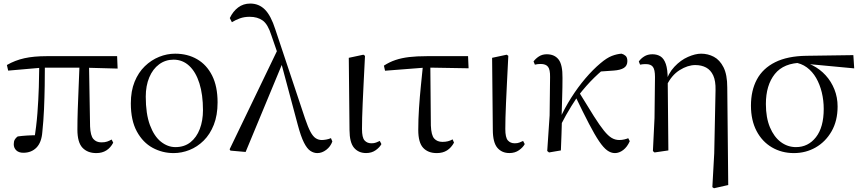

<svg xmlns="http://www.w3.org/2000/svg" viewBox="-20 -825 4726 1053"><path d="M108 12.8Q83.1 12.8 69.3 -0.4Q55.4 -13.7 55.4 -34.1Q55.4 -49.2 60.9 -59.2Q66.4 -69.2 77.1 -76.7Q101.6 -80.1 129.7 -81.8Q157.7 -83.5 191 -83.6L167.1 -56.8Q179.7 -131.3 185.2 -204.1Q190.7 -276.8 192.9 -346.5Q195.1 -416.2 195.6 -482H226.2Q226.2 -419.6 225.2 -354.8Q224.2 -290 221.4 -226Q218.6 -162 212.2 -101.6Q208 -44.2 180.2 -15.7Q152.4 12.8 108 12.8ZM24.8 -437.7 17.8 -468.5Q62.4 -494.2 113.7 -505.6Q165 -517 236.1 -517H622.3L625.1 -448.9L437.6 -454H211.8ZM508 14.6Q460.2 14.6 432.3 -14.8Q404.5 -44.3 404.5 -114.1Q404.5 -163.3 406.4 -222.9Q408.4 -282.5 411.3 -348.6Q414.2 -414.7 416.6 -482H468L474 -131.8Q476 -81.3 492 -62.8Q508.1 -44.2 535.9 -44.2Q554.9 -44.2 567.4 -48.5Q579.9 -52.8 592.3 -59.8L600.9 -42.5Q586.7 -15 563.5 -0.2Q540.4 14.6 508 14.6Z M932.1 14.6Q870.7 14.6 817.2 -14.3Q763.7 -43.3 730.6 -103.8Q697.5 -164.4 697.5 -258Q697.5 -325.8 718.2 -376.7Q738.9 -427.5 774.1 -461.6Q809.4 -495.8 852.7 -513.2Q895.9 -530.6 940.5 -530.6Q1008.5 -530.6 1060.9 -500.3Q1113.4 -470 1143.4 -410.5Q1173.3 -351.1 1173.3 -263.4Q1173.3 -193 1152.6 -140.7Q1131.9 -88.3 1097.1 -53.9Q1062.2 -19.4 1019.3 -2.4Q976.5 14.6 932.1 14.6ZM942 -18.2Q991 -18.2 1024.6 -44.9Q1058.2 -71.6 1075.7 -117.6Q1093.2 -163.6 1093.2 -220.9Q1093.2 -306 1073.6 -368.1Q1054.1 -430.2 1017.7 -464Q981.4 -497.8 931.8 -497.8Q887.4 -497.8 852.7 -472.2Q818 -446.7 798.7 -400.7Q779.4 -354.8 779.4 -294.9Q779.4 -200.6 802.3 -139Q825.3 -77.4 862.6 -47.8Q899.9 -18.2 942 -18.2Z M1243.7 1 1239.3 -6.2 1505.2 -558.1 1532.4 -486.1 1327.1 8.4ZM1720.2 14.6Q1700.9 14.6 1682.5 2.7Q1664.1 -9.3 1647.1 -42.8Q1630 -76.4 1612.9 -141L1521.2 -483.6L1518.4 -486.2L1468 -632.1Q1449.2 -692 1420.9 -712.4Q1392.5 -732.9 1349 -732.9Q1319.6 -732.9 1296 -724.4Q1272.5 -716 1251.8 -703.2L1240.3 -725.9Q1257.7 -762.8 1286.1 -784.1Q1314.4 -805.5 1352.6 -805.5Q1399.9 -805.5 1432.9 -772.5Q1465.8 -739.6 1489.9 -664.1L1653 -175Q1669 -127.8 1682.6 -102.3Q1696.2 -76.9 1711.4 -67Q1726.6 -57.1 1744.9 -57.1Q1754.5 -57.1 1768.6 -59.5Q1782.7 -61.9 1795.1 -67.4L1802.7 -49.1Q1793 -21.5 1769.5 -3.4Q1746 14.6 1720.2 14.6Z M1987.8 14.4Q1946.3 14.4 1921.7 -14.5Q1897.2 -43.4 1896.8 -111.9L1892.9 -507.9L1973 -525L1981.8 -518.8Q1977.3 -430.3 1974.2 -367.2Q1971.1 -304.2 1969.1 -259Q1967.1 -213.9 1966.2 -180.2Q1965.3 -146.5 1965.3 -117.6Q1965.3 -70.5 1979.4 -54.8Q1993.4 -39.1 2017 -39.1Q2031.8 -39.1 2042.5 -43.2Q2053.3 -47.3 2062.9 -52L2071.8 -34.8Q2062.5 -16.9 2040.5 -1.3Q2018.5 14.4 1987.8 14.4Z M2091.7 -437.1 2085.5 -465Q2115.8 -484.8 2149 -495.9Q2182.2 -507.1 2223.9 -512.1Q2265.6 -517 2321.4 -517H2547L2549.9 -450.5L2315.4 -454.5ZM2375.2 14.6Q2327.7 14.6 2300.8 -14.3Q2273.9 -43.2 2273.9 -112.1Q2273.9 -170.4 2278 -232.2Q2282.1 -293.9 2288.4 -355.7Q2294.8 -417.4 2300.5 -474.9H2340L2343 -136.8Q2345 -83.2 2361.5 -65Q2377.9 -46.9 2406.5 -46.9Q2423.3 -46.9 2436.7 -50.3Q2450.1 -53.7 2462.3 -60.7L2469.9 -42.7Q2455 -15 2431.8 -0.2Q2408.6 14.6 2375.2 14.6Z M2773.8 14.4Q2732.3 14.4 2707.7 -14.5Q2683.2 -43.4 2682.8 -111.9L2678.9 -507.9L2759 -525L2767.8 -518.8Q2763.3 -430.3 2760.2 -367.2Q2757.1 -304.2 2755.1 -259Q2753.1 -213.9 2752.2 -180.2Q2751.3 -146.5 2751.3 -117.6Q2751.3 -70.5 2765.4 -54.8Q2779.4 -39.1 2803 -39.1Q2817.8 -39.1 2828.5 -43.2Q2839.3 -47.3 2848.9 -52L2857.8 -34.8Q2848.5 -16.9 2826.5 -1.3Q2804.5 14.4 2773.8 14.4Z M2991 11.1 2981.2 3.1 2994.3 -191.8 2996.8 -402.2Q2997.6 -443.1 2985.6 -458.6Q2973.6 -474.2 2945.2 -474.2Q2936.6 -474.2 2929 -473.3Q2921.3 -472.4 2913.5 -470.4L2906.1 -488Q2917.4 -503.6 2935.7 -515.5Q2954 -527.4 2978.6 -527.4Q3021.5 -527.4 3043.7 -498.4Q3065.9 -469.3 3064.9 -397.8Q3064.9 -346.1 3063.1 -289.8Q3061.3 -233.4 3059.8 -177.6L3062 -174.4Q3060.8 -130 3059.4 -86.7Q3058.1 -43.4 3056.1 0ZM3049.7 -128.6 3035.1 -155.3H3042.2L3049.1 -171Q3077 -232.9 3113.3 -289.9Q3149.5 -346.8 3190.6 -395.1Q3231.8 -443.4 3273.1 -478.1Q3307.9 -507.7 3335.9 -518.4Q3363.8 -529 3388.7 -530.6Q3401.6 -527.2 3411.2 -518.5Q3420.7 -509.8 3420.7 -489.9Q3420.7 -464.7 3401.8 -452.6Q3382.9 -440.5 3345.1 -437.9L3255.1 -431.6L3327.1 -474.7Q3282.4 -441.2 3239.4 -399.5Q3196.4 -357.7 3151.8 -300.4L3146.2 -293.4Q3128.3 -266.1 3113.9 -243.4Q3099.6 -220.8 3084.8 -194.4Q3070 -168.1 3049.7 -128.6ZM3352.4 14.6Q3330.6 14.6 3309.9 -0.4Q3289.3 -15.4 3265.6 -50.5Q3241.8 -85.6 3210.6 -145.5Q3179.4 -205.4 3135.8 -295.8L3157 -317.2Q3204.7 -238.7 3236.9 -188Q3269 -137.3 3292.2 -108.6Q3315.4 -79.9 3334.8 -68.5Q3354.2 -57.1 3376.3 -57.1Q3391 -57.1 3403.9 -60.3Q3416.9 -63.4 3425.5 -67L3433.9 -50.7Q3420.1 -19.1 3397.9 -2.2Q3375.7 14.6 3352.4 14.6Z M3560.8 3.5 3569.6 -177.6 3572.2 -402.8Q3572.2 -443.1 3560.8 -458.2Q3549.4 -473.4 3522.3 -473.4Q3514.5 -473.4 3506.8 -472.9Q3499.1 -472.4 3490.3 -470.4L3483.5 -487.8Q3494 -503.4 3512.9 -515.4Q3531.8 -527.4 3558.2 -527.4Q3584.1 -527.4 3602.8 -515.5Q3621.4 -503.6 3631.6 -474.1Q3641.8 -444.6 3642 -389.8V-385.8L3645.6 0L3569.6 11.1ZM3886.8 201.4 3897.1 15.9 3904.3 -330.8Q3905.5 -380.7 3891.8 -410.8Q3878 -440.8 3852.7 -454.5Q3827.3 -468.2 3793.2 -468.2Q3751.8 -468.2 3707.4 -440.4Q3663.1 -412.7 3636.1 -356.3L3625.9 -366.7H3628.1Q3644.4 -422.5 3678.8 -459Q3713.1 -495.5 3753.3 -513Q3793.4 -530.6 3825.3 -530.6Q3862.7 -530.6 3895.1 -513.5Q3927.5 -496.4 3948.1 -455.9Q3968.6 -415.3 3968.6 -345.2L3973.9 189.8L3895.8 207.4Z M4334 14.6Q4267.2 14.6 4213.5 -16.8Q4159.8 -48.2 4129.1 -106.9Q4098.5 -165.5 4098.5 -245.6Q4098.5 -328.5 4131 -389.2Q4163.6 -450 4231.2 -483.8Q4298.9 -517.6 4402.8 -519L4660.1 -522.7L4664.8 -450L4398.1 -475.1L4381.2 -481Q4278.5 -480.5 4229.4 -419.1Q4180.4 -357.7 4180.4 -254.5Q4180.4 -179.9 4202.6 -126.9Q4224.9 -73.9 4262.2 -46.1Q4299.6 -18.2 4345.4 -18.2Q4412.4 -18.2 4455 -72.6Q4497.6 -127 4497.6 -227.7Q4497.6 -274.5 4487 -318.2Q4476.4 -361.8 4456.1 -397.3Q4435.7 -432.7 4405 -455.4Q4374.4 -478.1 4333.6 -483L4347 -492Q4394.9 -487.6 4436.2 -466.6Q4477.5 -445.6 4508.2 -411.9Q4538.9 -378.2 4556.3 -334.6Q4573.7 -291.1 4573.7 -240.9Q4573.7 -162.3 4540.7 -104.9Q4507.8 -47.5 4453.5 -16.4Q4399.2 14.6 4334 14.6Z"/></svg>

Font: Source Han Serif JP VF
Style: Regular
Weight: 250
Designer: Ryoko NISHIZUKA 西塚涼子 (kana & ideographs); Frank Grießhammer (Latin, Greek & Cyrillic); Wenlong ZHANG 张文龙 (bopomofo); San
Foundry: Adobe
Version: Version 2.001;hotconv 1.1.0;makeotfexe 2.6.0